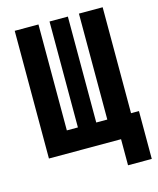

<svg xmlns="http://www.w3.org/2000/svg" viewBox="-123 -779 831 1007"><g transform="rotate(-15 293.0 -275.5)"><path d="M54.2 0V-693.4H183.1V-118.2H243.2V-693.4H342.8V-118.2H402.8V-693.4H531.7V-118.2H574.7V141.6H445.8V0Z"/></g></svg>

Font: Cascadia Code NF
Style: Bold
Weight: 700
Monospace: yes
Designer: Aaron Bell
Foundry: Saja Typeworks
Version: Version 2404.023; ttfautohint (v1.8.4)